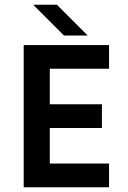

<svg xmlns="http://www.w3.org/2000/svg" viewBox="-20 -790 540 810"><path d="M350 -640H250L120 -770H220ZM440 0H80V-600H440V-500H190V-350H410V-250H190V-100H440Z"/></svg>

Font: Gauge Heavy
Style: Heavy
Weight: 900
Designer: Daniel Pimley
Foundry: Daniel Pimley
Version: Version 2.0